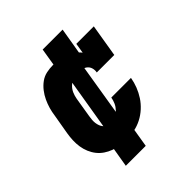

<svg xmlns="http://www.w3.org/2000/svg" viewBox="-200 -766 1001 1001"><g transform="rotate(-45 300.0 -265.5)"><path d="M256 8Q232 8 208 5Q184 2 162.5 -6Q141 -14 122.5 -26.5Q104 -39 90 -56.5Q76 -74 67 -95.5Q58 -117 54.5 -140Q51 -163 52 -187Q53 -211 57 -235L76 -345Q79 -368 85.5 -391Q92 -414 102.5 -436.5Q113 -459 128.5 -479Q144 -499 164 -513.5Q184 -528 208 -533Q232 -538 255 -538Q278 -538 300.5 -534.5Q323 -531 343 -523.5Q363 -516 380.5 -503.5Q398 -491 411 -474L420 -530H549L519 -349H390Q393 -364 389 -378.5Q385 -393 374.5 -402Q364 -411 349.5 -414.5Q335 -418 320 -418Q302 -418 283.5 -412Q265 -406 251 -392.5Q237 -379 229.5 -361.5Q222 -344 219 -326L201 -216Q199 -204 198 -192Q197 -180 198.5 -168.5Q200 -157 204 -146.5Q208 -136 215 -128Q222 -120 233 -116Q244 -112 256 -112Q273 -112 290 -118.5Q307 -125 320 -138.5Q333 -152 340.5 -168.5Q348 -185 351 -203H496Q491 -174 480.5 -147Q470 -120 454 -95.5Q438 -71 415.5 -50.5Q393 -30 366.5 -16.5Q340 -3 312 2.5Q284 8 256 8ZM153 102 182 -70 206 -66 273 -470H322L250 -480L275 -633H422L393 -460L369 -464L303 -60H254L325 -50L300 102Z"/></g></svg>

Font: Iosevka Curly Slab HvExObl
Style: Regular
Weight: 900
Width: 7
Italic angle: -9°
Monospace: yes
Designer: Belleve Invis
Foundry: Belleve Invis
Version: Version 11.1.0; ttfautohint (v1.8.3)